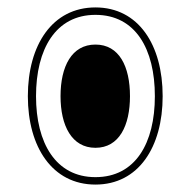

<svg xmlns="http://www.w3.org/2000/svg" viewBox="-20 -547 514 517"><path d="M237 -50C353 -50 418 -151 418 -288C418 -426 353 -527 237 -527C121 -527 55 -426 55 -288C55 -151 121 -50 237 -50ZM237 -70C130 -70 77 -162 77 -288C77 -415 130 -507 237 -507C345 -507 397 -415 397 -288C397 -162 345 -70 237 -70ZM237 -149C301 -149 330 -209 330 -288C330 -368 301 -427 237 -427C173 -427 143 -368 143 -288C143 -209 173 -149 237 -149Z"/></svg>

Font: Noto Sans Thai Looped Condensed Thin
Style: Regular
Weight: 100
Width: 3
Designer: Sasikarn Vongin, Ben Mitchell
Foundry: The Fontpad Ltd
Version: Version 1.001